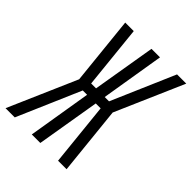

<svg xmlns="http://www.w3.org/2000/svg" viewBox="-231 -853 972 972"><g transform="rotate(45 254.5 -367.5)"><path d="M-25 0 135 -367 97 -735H158L193 -395H228L285 -735H346L290 -395H321L468 -735H534L374 -368L412 0H351L316 -340H281L224 0H163L219 -340H188L41 0Z"/></g></svg>

Font: Iosevka SS04 Light
Style: Italic
Weight: 300
Italic angle: -9°
Monospace: yes
Designer: Belleve Invis
Foundry: Belleve Invis
Version: Version 19.0.0; ttfautohint (v1.8.4)